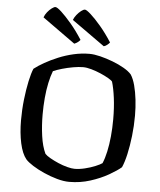

<svg xmlns="http://www.w3.org/2000/svg" viewBox="-62 -1016 890 1069"><g transform="rotate(5 383.0 -481.5)"><path d="M365 0Q334 0 296.5 -10.5Q259 -21 223 -37Q187 -53 158.5 -71Q130 -89 117 -104Q93 -133 80.5 -190.5Q68 -248 68 -319Q68 -378 74.5 -435Q81 -492 91 -538.5Q101 -585 112 -610Q135 -628 168.5 -647Q202 -666 243 -683Q284 -700 328 -710Q372 -720 416 -720Q442 -720 476.5 -711.5Q511 -703 546.5 -689.5Q582 -676 610.5 -659.5Q639 -643 654 -626Q669 -603 678.5 -567Q688 -531 693 -488Q698 -445 698 -399Q698 -342 691.5 -285.5Q685 -229 674.5 -182.5Q664 -136 651 -107Q628 -87 583.5 -61.5Q539 -36 482.5 -18Q426 0 365 0ZM388 -75Q415 -75 446 -82.5Q477 -90 503.5 -101Q530 -112 541 -120Q553 -148 561.5 -187Q570 -226 574.5 -272.5Q579 -319 579 -369Q579 -433 572 -487Q565 -541 554 -577Q549 -584 530 -595Q511 -606 485.5 -617Q460 -628 433.5 -635.5Q407 -643 387 -643Q363 -643 331.5 -637.5Q300 -632 270.5 -623.5Q241 -615 221 -606Q210 -578 201.5 -538.5Q193 -499 189 -453.5Q185 -408 185 -361Q185 -300 193 -242Q201 -184 220 -144Q229 -134 250 -122Q271 -110 296.5 -99Q322 -88 347 -81.5Q372 -75 388 -75ZM326 -769 143 -900Q148 -915 159.5 -929.5Q171 -944 184 -953.5Q197 -963 204 -963Q214 -963 238 -941Q262 -919 294.5 -881Q327 -843 359 -793Q355 -787 346 -780Q337 -773 326 -769ZM491 -769 307 -900Q312 -914 323.5 -928.5Q335 -943 348 -953Q361 -963 369 -963Q378 -963 402.5 -941Q427 -919 459.5 -881Q492 -843 524 -793Q520 -787 510 -779Q500 -771 491 -769Z"/></g></svg>

Font: Texturina Medium
Style: Regular
Weight: 500
Designer: Guillermo Torres Carreño
Foundry: Omnibus-Type
Version: Version 1.003